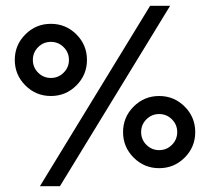

<svg xmlns="http://www.w3.org/2000/svg" viewBox="-20 -645 728 665"><path d="M156.2 -375Q182.1 -375 200.4 -393.3Q218.8 -411.6 218.8 -437.5Q218.8 -463.4 200.4 -481.7Q182.1 -500 156.2 -500Q130.4 -500 112.1 -481.7Q93.8 -463.4 93.8 -437.5Q93.8 -411.6 112.1 -393.3Q130.4 -375 156.2 -375ZM531.2 -125Q557.1 -125 575.4 -143.3Q593.8 -161.6 593.8 -187.5Q593.8 -213.4 575.4 -231.7Q557.1 -250 531.2 -250Q505.4 -250 487.1 -231.7Q468.8 -213.4 468.8 -187.5Q468.8 -161.6 487.1 -143.3Q505.4 -125 531.2 -125ZM118.2 0 500 -625H569.3L187.5 0ZM531.2 -62.5Q479.5 -62.5 442.9 -99.1Q406.2 -135.7 406.2 -187.5Q406.2 -239.3 442.9 -275.9Q479.5 -312.5 531.2 -312.5Q583 -312.5 619.6 -275.9Q656.2 -239.3 656.2 -187.5Q656.2 -135.7 619.6 -99.1Q583 -62.5 531.2 -62.5ZM156.2 -312.5Q104.5 -312.5 67.9 -349.1Q31.2 -385.7 31.2 -437.5Q31.2 -489.3 67.9 -525.9Q104.5 -562.5 156.2 -562.5Q208 -562.5 244.6 -525.9Q281.2 -489.3 281.2 -437.5Q281.2 -385.7 244.6 -349.1Q208 -312.5 156.2 -312.5Z"/></svg>

Font: Juliett
Style: Regular
Weight: 400
Designer: GGBotNet
Foundry: GGBotNet
Version: 0.60